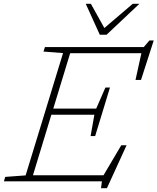

<svg xmlns="http://www.w3.org/2000/svg" viewBox="-48 -955 829 1011"><path d="M484 36 488.5 0H-27.5L-20.5 -23.5L87 -31.5L284 -675.5L181 -683.5L188.5 -707H709L739 -742H761.5L694.5 -534H665.5L696.5 -675H321.5L232.5 -383H458.5L507 -494H531L492 -366L453 -238.5H429L449 -351H222.5L125.5 -32H497L590.5 -190H618.5L515 36ZM686 -935 513 -772H477.5L403.5 -935H430.5L501.5 -807.5L651 -935Z"/></svg>

Font: Newsreader 6pt ExtraLight
Style: Italic
Weight: 275
Italic angle: -17°
Designer: Hugues Gentile
Foundry: Production Type
Version: Version 1.003; ttfautohint (v1.8.3)